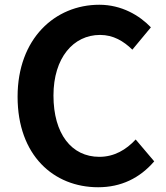

<svg xmlns="http://www.w3.org/2000/svg" viewBox="-20 -774 697 808"><path d="M393 14C489 14 568 -24 629 -95L551 -187C511 -144 461 -114 398 -114C281 -114 205 -211 205 -372C205 -531 289 -627 401 -627C457 -627 500 -601 537 -565L615 -659C567 -709 492 -754 398 -754C211 -754 54 -611 54 -367C54 -120 206 14 393 14Z"/></svg>

Font: Noto Sans KR Bold
Style: Regular
Weight: 700
Designer: Ryoko NISHIZUKA  (kana & ideographs); Paul D. Hunt (Latin, Greek & Cyrillic); Wenlong ZHANG  (bopomofo); Sandoll Communi
Foundry: Adobe Systems Incorporated
Version: Version 1.004;PS 1.004;hotconv 1.0.82;makeotf.lib2.5.63406